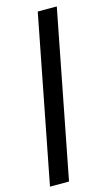

<svg xmlns="http://www.w3.org/2000/svg" viewBox="-124 -644 506 877"><g transform="rotate(-15 129.0 -205.5)"><path d="M-2 188 151 -599H241L88 188Z"/></g></svg>

Font: Libra Sans
Style: Italic
Weight: 400
Italic angle: -12°
Foundry: Context Ltd
Version: Version 1.002